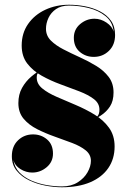

<svg xmlns="http://www.w3.org/2000/svg" viewBox="-20 -780 545 810"><path d="M174 -658.5Q174 -629.5 194.5 -609Q215 -588.5 247.5 -571.8Q280 -555 316.5 -538.5Q353 -522 385.5 -502.2Q418 -482.5 438.5 -455.5Q459 -428.5 459 -390Q459 -354 444 -331Q429 -308 405.2 -292.5Q381.5 -277 354.5 -264H352Q382.5 -280.5 391 -289.5Q399.5 -298.5 399.5 -317.5Q399.5 -344 376 -362Q352.5 -380 315 -394.5Q277.5 -409 235.5 -424.2Q193.5 -439.5 156 -460.5Q118.5 -481.5 95 -512Q71.5 -542.5 71.5 -588Q71.5 -640 98.5 -678.8Q125.5 -717.5 171 -738.8Q216.5 -760 271.5 -760Q304.5 -760 338.5 -753.5Q372.5 -747 401.5 -732.2Q430.5 -717.5 448 -693Q465.5 -668.5 465.5 -632.5Q465.5 -590.5 439.2 -565.2Q413 -540 375.5 -540Q341.5 -540 316.5 -561.2Q291.5 -582.5 291.5 -620.5Q291.5 -656 318.2 -678.5Q345 -701 378.5 -701Q405 -701 429.2 -684.8Q453.5 -668.5 459.5 -646.5Q455 -688 425.2 -712Q395.5 -736 354 -746.2Q312.5 -756.5 271.5 -756.5Q238 -756.5 216.5 -741.8Q195 -727 184.5 -704.5Q174 -682 174 -658.5ZM135 -452.5Q135 -426 158.5 -406.8Q182 -387.5 219.8 -371.2Q257.5 -355 299.2 -337.2Q341 -319.5 378.5 -296.8Q416 -274 439.8 -241.2Q463.5 -208.5 463.5 -162Q463.5 -110 437 -71.2Q410.5 -32.5 360.8 -11.2Q311 10 241 10Q208 10 171.2 3Q134.5 -4 102.5 -19.5Q70.5 -35 50.2 -60Q30 -85 30 -121Q30 -163 56 -188Q82 -213 119.5 -213Q153.5 -213 178.5 -191.8Q203.5 -170.5 203.5 -132Q203.5 -97 176.8 -74.5Q150 -52 116 -52Q90 -52 66.5 -66.5Q43 -81 36.5 -104.5Q41.5 -73.5 62.2 -52.2Q83 -31 113 -18Q143 -5 176.8 0.8Q210.5 6.5 241 6.5Q280.5 6.5 307.8 -10.8Q335 -28 349.2 -53Q363.5 -78 363.5 -101.5Q363.5 -128 341.5 -145.8Q319.5 -163.5 284.5 -176.8Q249.5 -190 210.5 -203.8Q171.5 -217.5 136.5 -235.2Q101.5 -253 79.5 -279.2Q57.5 -305.5 57.5 -345Q57.5 -381.5 73 -409.2Q88.5 -437 112.2 -457Q136 -477 160.5 -490H164Q150.5 -481.5 144.2 -476Q138 -470.5 136.5 -465.5Q135 -460.5 135 -452.5Z"/></svg>

Font: Bodoni Moda 48pt Black
Style: Regular
Weight: 900
Designer: Owen Earl
Foundry: indestructible type
Version: Version 2.004